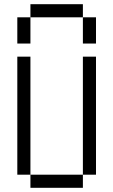

<svg xmlns="http://www.w3.org/2000/svg" viewBox="-20 -895 540 915"><path d="M375 -812.5H125V-875H375ZM62.5 -625H125V-62.5H62.5ZM62.5 -812.5H125V-687.5H62.5ZM125 -62.5H375V0H125ZM375 -625H437.5V-62.5H375ZM375 -812.5H437.5V-687.5H375Z"/></svg>

Font: ChillBitmapSE 16px
Style: Regular
Weight: 400
Designer: Designed by Warren2060
Foundry: ChillType
Version: Version 1.000